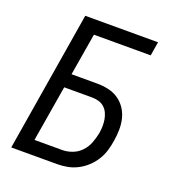

<svg xmlns="http://www.w3.org/2000/svg" viewBox="-133 -841 866 947"><g transform="rotate(20 300.0 -367.5)"><path d="M32 0 153 -735H535L523 -662H225L188 -441H323Q353 -441 382 -434.5Q411 -428 434 -412.5Q457 -397 473 -373.5Q489 -350 496 -322Q503 -294 502.5 -263.5Q502 -233 497 -204Q493 -177 485 -150.5Q477 -124 462 -100Q447 -76 425.5 -56Q404 -36 378.5 -23Q353 -10 326 -5Q299 0 273 0ZM127 -74H273Q299 -74 325.5 -84Q352 -94 371.5 -115Q391 -136 401 -162.5Q411 -189 416 -215Q419 -233 419.5 -251Q420 -269 417 -286.5Q414 -304 407 -319.5Q400 -335 387.5 -346.5Q375 -358 358 -363Q341 -368 323 -368H176Z"/></g></svg>

Font: Iosevka Curly Extended
Style: Italic
Weight: 400
Width: 7
Italic angle: -9°
Monospace: yes
Designer: Belleve Invis
Foundry: Belleve Invis
Version: Version 11.1.0; ttfautohint (v1.8.3)